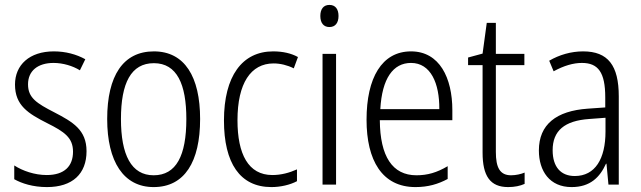

<svg xmlns="http://www.w3.org/2000/svg" viewBox="-20 -844 2608 781"><path d="M332 -229C332 -316 276 -348 201 -387C129 -424 94 -446 94 -501C94 -556 134 -588 198 -588C236 -588 276 -576 305 -558L327 -603C291 -623 247 -635 199 -635C100 -635 41 -580 41 -500C41 -415 95 -382 172 -343C242 -308 277 -284 277 -227C277 -168 242 -132 170 -132C121 -132 72 -149 38 -171V-115C68 -98 114 -83 171 -83C275 -83 332 -137 332 -229Z M794 -360C794 -532 731 -635 606 -635C481 -635 416 -536 416 -360C416 -186 483 -83 605 -83C731 -83 794 -186 794 -360ZM472 -360C472 -506 513 -587 606 -587C700 -587 738 -501 738 -360C738 -211 697 -131 605 -131C514 -131 472 -214 472 -360Z M1084 -83C1121 -83 1160 -92 1188 -107V-155C1157 -141 1123 -132 1088 -132C990 -132 946 -217 946 -355C946 -505 1000 -586 1093 -586C1120 -586 1149 -579 1175 -566L1192 -612C1165 -627 1131 -635 1091 -635C965 -635 891 -534 891 -354C891 -181 956 -83 1084 -83Z M1320 -824C1295 -824 1283 -806 1283 -779C1283 -751 1296 -734 1320 -734C1344 -734 1357 -751 1357 -779C1357 -806 1345 -824 1320 -824ZM1347 -625H1292V-93H1347Z M1652 -635C1533 -635 1471 -527 1471 -357C1471 -192 1534 -83 1670 -83C1721 -83 1762 -95 1801 -116V-168C1757 -142 1719 -131 1674 -131C1576 -131 1526 -208 1525 -355H1820V-396C1820 -527 1768 -635 1652 -635ZM1652 -588C1732 -588 1768 -505 1767 -400H1527C1534 -525 1579 -588 1652 -588Z M2059 -131C2013 -131 1997 -163 1997 -226V-579H2113V-625H1997V-751H1960L1943 -626L1884 -610V-579H1943V-223C1943 -128 1974 -83 2047 -83C2074 -83 2096 -88 2114 -96V-142C2100 -136 2079 -131 2059 -131Z M2352 -635C2303 -635 2255 -621 2214 -597L2232 -554C2274 -577 2312 -588 2347 -588C2413 -588 2442 -550 2442 -448V-407L2371 -402C2243 -393 2172 -338 2172 -232C2172 -148 2216 -83 2305 -83C2381 -83 2420 -123 2445 -178H2447L2455 -93H2497V-452C2497 -578 2453 -635 2352 -635ZM2377 -360 2443 -365V-309C2443 -198 2401 -128 2318 -128C2262 -128 2228 -164 2228 -233C2228 -312 2276 -353 2377 -360Z"/></svg>

Font: Noto Sans Kannada UI Condensed Light
Style: Regular
Weight: 300
Width: 3
Designer: Jelle Bosma - Monotype Design Team
Foundry: Monotype Imaging Inc.
Version: Version 2.005